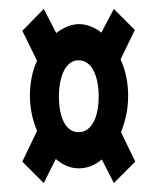

<svg xmlns="http://www.w3.org/2000/svg" viewBox="-20 -561 353 430"><path d="M78 -151 105 -205C121 -191 138 -184 157 -184C174 -184 192 -190 208 -204L235 -151L283 -199L251 -265C261 -290 267 -317 267 -346C267 -374 262 -402 250 -428L282 -494L235 -541L207 -488C192 -500 174 -507 157 -507C140 -507 121 -499 106 -487L78 -541L30 -492L63 -425C52 -402 47 -374 47 -346C47 -319 53 -291 63 -268L30 -199ZM156 -265C126 -265 112 -300 112 -345C112 -390 127 -426 156 -426C186 -426 201 -390 201 -345C201 -300 186 -265 156 -265Z"/></svg>

Font: Inconsolata ExtraCondensed
Style: Bold
Weight: 700
Width: 2
Monospace: yes
Designer: Raph Levien, Cyreal, Brenton Simpson
Foundry: Raph Levien, Cyreal, Google
Version: Version 3.100